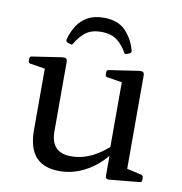

<svg xmlns="http://www.w3.org/2000/svg" viewBox="-80 -783 820 867"><g transform="rotate(10 329.5 -349.5)"><path d="M327 -708Q393 -708 428 -671Q463 -634 476 -583Q478 -573 470 -570L457 -565Q448 -561 444 -569Q428 -600 400.5 -621.5Q373 -643 327 -643Q281 -643 254.5 -621.5Q228 -600 211 -570Q207 -561 199 -564L185 -569Q176 -574 178 -582Q187 -617 205 -645.5Q223 -674 253 -691Q283 -708 327 -708ZM549 -162V-28L530 -59L616 -39Q625 -36 625 -27V-15Q625 -6 615 -5L476 8Q469 9 464.5 5.5Q460 2 460 -6V-120L457 -129V-162ZM249 9Q176 9 140 -31.5Q104 -72 104 -154V-316H196V-164Q196 -66 289 -66Q385 -66 471 -152L479 -125Q455 -87 419 -56.5Q383 -26 339.5 -8.5Q296 9 249 9ZM457 -162V-316H549V-162ZM104 -316V-462L122 -432L36 -446Q27 -447 27 -457V-469Q27 -478 37 -479L170 -499Q184 -501 190 -497.5Q196 -494 196 -481V-316ZM457 -316V-462L475 -432L389 -446Q380 -447 380 -457V-469Q380 -478 390 -479L523 -499Q537 -501 543 -497.5Q549 -494 549 -481V-316Z"/></g></svg>

Font: Hahmlet
Style: Regular
Weight: 400
Designer: Minjoo Ham & Mark Frömberg
Foundry: hypertype
Version: Version 1.002